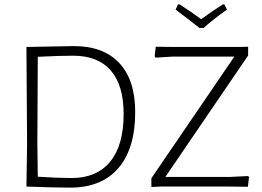

<svg xmlns="http://www.w3.org/2000/svg" viewBox="-20 -854 1200 879"><path d="M1007 -834 1019 -810Q959 -768 912 -726H893Q834 -773 784 -810L795 -834H802Q863 -795 901 -766Q950 -802 1000 -834ZM318 -643Q454 -643 526.5 -565Q599 -487 599 -341Q599 -174 522 -84.5Q445 5 301 5Q226 5 101 0L104 -194L101 -639ZM1116 -640V-600L737 -44H1033L1116 -48L1120 -43L1115 1L1019 0H720L673 2V-38L1053 -595H771L693 -590L688 -596L693 -640L783 -639H1072ZM151 -197 153 -45Q245 -39 308 -39Q423 -39 484.5 -114Q546 -189 546 -332Q546 -464 487 -531.5Q428 -599 315 -599Q256 -599 153 -594Z"/></svg>

Font: Alegreya Sans SC Light
Style: Regular
Weight: 300
Designer: Juan Pablo del Peral
Foundry: Huerta Tipografica
Version: Version 2.007